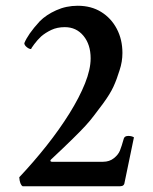

<svg xmlns="http://www.w3.org/2000/svg" viewBox="-20 -647 533 667"><path d="M58.6 0Q48.8 -5.9 46.9 -31.2Q96.7 -84 141.6 -140.6Q186.5 -197.3 221.2 -252.9Q255.9 -308.6 275.4 -357.4Q294.9 -406.2 294.9 -444.3Q294.9 -492.2 270 -522.5Q245.1 -552.7 205.1 -552.7Q178.7 -552.7 158.2 -543Q137.7 -533.2 123 -520.5Q110.4 -508.8 99.1 -493.7Q87.9 -478.5 87.9 -476.6Q81.1 -476.6 72.8 -483.4Q64.5 -490.2 64.5 -497.1Q70.3 -511.7 83.5 -530.8Q96.7 -549.8 118.2 -573.2Q140.6 -595.7 175.3 -611.3Q210 -627 250 -627Q296.9 -627 331.5 -605.5Q366.2 -584 385.7 -546.9Q405.3 -509.8 405.3 -462.9Q405.3 -432.6 395.5 -403.3Q385.7 -371.1 374 -345.7Q362.3 -320.3 337.9 -287.1Q319.3 -262.7 306.2 -245.1Q293 -227.5 276.4 -209.5Q259.8 -191.4 231.9 -164.1Q204.1 -136.7 157.2 -92.8Q154.3 -90.8 155.3 -87.9Q156.2 -85 160.2 -85H337.9Q360.4 -85 376 -97.7Q390.6 -109.4 396.5 -123.5Q402.3 -137.7 410.2 -166Q413.1 -174.8 425.8 -174.8Q437.5 -174.8 445.3 -169.9L413.1 -14.6Q412.1 0 397.5 0Z"/></svg>

Font: Crimson Text SemiBold
Style: Regular
Weight: 600
Designer: Sebastian Kosch
Foundry: Sebastian Kosch
Version: Version 1.100; ttfautohint (v1.8.4)